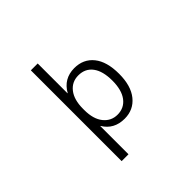

<svg xmlns="http://www.w3.org/2000/svg" viewBox="-225 -990 1450 1450"><g transform="rotate(-45 500.0 -265.0)"><path d="M669.9 -259.8Q669.9 -361.3 629.4 -415.5Q588.9 -469.7 515.6 -469.7Q446.3 -469.7 404.3 -416Q362.3 -362.3 362.3 -266.6V-252.9Q362.3 -156.2 405.3 -103Q448.2 -49.8 515.6 -49.8Q586.9 -49.8 628.4 -104.5Q669.9 -159.2 669.9 -259.8ZM742.2 -259.8Q742.2 -131.8 684.6 -61Q627 9.8 532.2 9.8Q418.9 9.8 364.3 -81.1H362.3V219.7H289.1V-750H362.3V-431.6H364.3Q418.9 -529.3 532.2 -530.3Q629.9 -530.3 686 -460.4Q742.2 -390.6 742.2 -259.8Z"/></g></svg>

Font: GenEi Gothic M SemiLight
Style: Regular
Weight: 350
Designer: o_tamon (Modified); [Source Han Sans]
Ryoko NISHIZUKA  (kana & ideographs); Paul D. Hunt (Latin, Greek & Cyrillic); Wenl
Version: Version 1.1a;Original Version 1.004